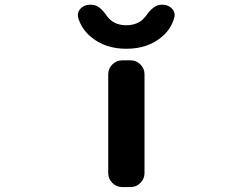

<svg xmlns="http://www.w3.org/2000/svg" viewBox="-20 -796 1040 796"><path d="M304.7 -720.7Q302.7 -727.5 302.7 -733.4Q302.7 -747.1 313.5 -759.8Q329.1 -776.4 352.5 -776.4H359.4Q392.6 -776.4 423.8 -728.5Q429.7 -720.7 438.5 -712.9Q463.9 -691.4 503.4 -691.4Q543 -691.4 569.3 -712.9Q577.1 -720.7 584 -728.5Q616.2 -776.4 649.4 -776.4H654.3Q677.7 -776.4 693.4 -759.8Q704.1 -748 704.1 -733.4Q704.1 -727.5 702.1 -721.7Q689.5 -675.8 651.4 -643.6Q592.8 -593.8 503.9 -593.8Q415 -593.8 356.4 -643.6Q318.4 -675.8 304.7 -720.7ZM486.3 -20.5Q462.9 -20.5 445.8 -37.6Q428.7 -54.7 428.7 -78.1V-488.3Q428.7 -511.7 445.8 -528.8Q462.9 -545.9 486.3 -545.9H521.5Q544.9 -545.9 562 -528.8Q579.1 -511.7 579.1 -488.3V-78.1Q579.1 -54.7 562 -37.6Q544.9 -20.5 521.5 -20.5Z"/></svg>

Font: Gen Jyuu Gothic Monospace Bold
Style: Bold
Weight: 700
Designer: [Source Han Sans]
Ryoko NISHIZUKA  (kana & ideographs); Paul D. Hunt (Latin, Greek & Cyrillic); Wenlong ZHANG  (bopomofo
Version: Version 1.002.20150607